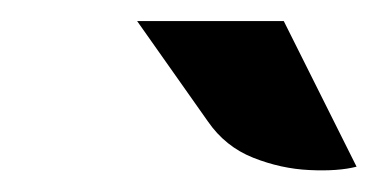

<svg xmlns="http://www.w3.org/2000/svg" viewBox="-20 -760 358 182"><path d="M318 -602Q300.5 -597.5 273.5 -598.8Q246.5 -600 220 -610.5Q193.5 -621 177 -645L110 -740H249Z"/></svg>

Font: Expletus Sans
Style: Bold Italic
Weight: 700
Italic angle: -7°
Version: Version 7.500